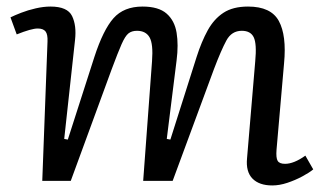

<svg xmlns="http://www.w3.org/2000/svg" viewBox="-20 -552 997 586"><path d="M444 -365Q448 -418 436.5 -438Q425 -458 398 -458Q382 -458 372 -450Q362 -442 351 -417Q340 -392 321 -341L196 0H109L125 -425Q126 -447 119 -456Q112 -465 95 -465Q76 -465 31 -447L12 -499Q24 -505 44.5 -513Q65 -521 89 -526.5Q113 -532 134 -532Q186 -532 200 -503Q214 -474 209 -430L176 -128L187 -126L268 -378Q295 -461 326.5 -496.5Q358 -532 415 -532Q464 -532 488.5 -510.5Q513 -489 519 -452Q525 -415 519 -368L489 -128L500 -126L580 -378Q595 -425 614 -459.5Q633 -494 662 -513Q691 -532 737 -532Q807 -532 831 -488Q855 -444 847 -359L824 -95Q822 -70 827.5 -61Q833 -52 850 -52Q877 -52 912 -77L936 -35Q924 -25 902.5 -13.5Q881 -2 857 6Q833 14 811 14Q771 14 750.5 -7Q730 -28 734 -69L759 -365Q764 -418 754.5 -438Q745 -458 718 -458Q687 -458 671 -428.5Q655 -399 633 -341L507 0H417Z"/></svg>

Font: Literata 7pt
Style: Italic
Weight: 400
Italic angle: -2°
Designer: Latin by Veronika Burian and Jose Scaglione. Greek by Irene Vlachou. Cyrillic by Vera Evstafieva
Foundry: TypeTogether
Version: Version 3.002